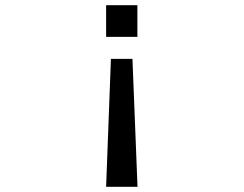

<svg xmlns="http://www.w3.org/2000/svg" viewBox="-20 -520 940 740"><path d="M509.5 -378H389V-500H509.5ZM490.5 -293 510 200H389L407.5 -293Z"/></svg>

Font: Trispace Expanded
Style: Regular
Weight: 400
Width: 7
Designer: Tyler Finck
Foundry: Etcetera Type Company
Version: Version 1.210; ttfautohint (v1.8.3)